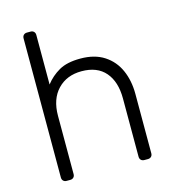

<svg xmlns="http://www.w3.org/2000/svg" viewBox="-106 -799 804 888"><g transform="rotate(-15 295.5 -355.0)"><path d="M104 0Q94 0 88 -6Q82 -12 82 -22V-688Q82 -698 88 -704Q94 -710 104 -710H121Q131 -710 137 -704Q143 -698 143 -688V-451Q170 -486 208.5 -508Q247 -530 311 -530Q379 -530 424.5 -500.5Q470 -471 492.5 -420.5Q515 -370 515 -306V-22Q515 -12 509 -6Q503 0 493 0H476Q466 0 460 -6Q454 -12 454 -22V-301Q454 -381 415 -426.5Q376 -472 301 -472Q230 -472 186.5 -426.5Q143 -381 143 -301V-22Q143 -12 137 -6Q131 0 121 0Z"/></g></svg>

Font: Rubik Light Light
Style: Regular
Weight: 300
Version: Version 2.101